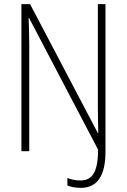

<svg xmlns="http://www.w3.org/2000/svg" viewBox="-20 -800 616 932"><path d="M372 112C451 112 492 55 492 -64V-780H455V-283C455 -245 456 -199 457 -154H455L126 -780H84V-66H122V-582C122 -636 120 -675 119 -713H121L456 -74C456 37 427 76 370 76C348 76 323 71 307 64V100C321 107 348 112 372 112Z"/></svg>

Font: Noto Sans Malayalam UI Condensed ExtraLight
Style: Regular
Weight: 200
Width: 3
Designer: Jelle Bosma - Monotype Design Team
Foundry: Monotype Imaging Inc.
Version: Version 2.104